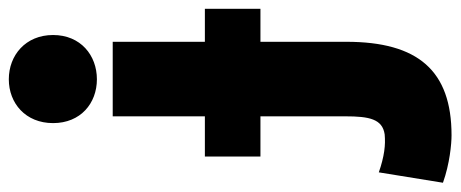

<svg xmlns="http://www.w3.org/2000/svg" viewBox="-404 -496 1020 425"><g transform="rotate(-90 105.5 -284.0)"><path d="M18 206C-1 206 -45 202 -87 187L-64 45C-47 51 -31 55 -17 57C-3 59 8 59 20 58C54 53 60 24 60 -29V-217H-29V-340H60V-544H225V-340H298V-217H225V-27C225 132 161 206 18 206ZM240 -676C240 -615 195 -579 142 -579C89 -579 45 -615 45 -676C45 -737 89 -774 142 -774C195 -774 240 -737 240 -676Z"/></g></svg>

Font: Repo ExtraBold
Style: Bold
Weight: 700
Designer: Stefan Peev
Foundry: Context Ltd
Version: Version 1.502